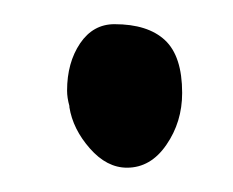

<svg xmlns="http://www.w3.org/2000/svg" viewBox="-20 -410 192 158"><path d="M84.5 -272Q104 -272 116.9 -290.8Q129.9 -309.6 129.9 -333.5Q129.9 -363.8 115.7 -377Q101.6 -390.1 74.2 -390.1Q56.6 -390.1 45.9 -374.3Q35.2 -358.4 35.2 -335.4Q35.2 -329.6 37.1 -322.8V-321.8Q40 -303.7 54 -287.8Q67.9 -272 84.5 -272Z"/></svg>

Font: Radley
Style: Italic
Weight: 400
Italic angle: -12°
Designer: Vernon Adams
Foundry: Vernon Adams
Version: Version 1.003; ttfautohint (v1.6)